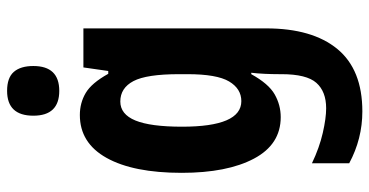

<svg xmlns="http://www.w3.org/2000/svg" viewBox="-270 -624 1041 541"><g transform="rotate(-90 250.5 -353.5)"><path d="M197 -649Q231 -649 259 -632.5Q287 -616 313 -569H321L331 -639H441V-124Q441 6 383 76.5Q325 147 207 147Q130 147 61 110V5Q105 26 146.5 35.5Q188 45 216 45Q263 45 287.5 17.5Q312 -10 312 -81V-88Q312 -108 313 -128.5Q314 -149 316 -166H312Q285 -117 255 -100Q225 -83 191 -83Q114 -83 74 -158.5Q34 -234 34 -362Q34 -498 76 -573.5Q118 -649 197 -649ZM235 -535Q199 -535 181.5 -492.5Q164 -450 164 -361Q164 -194 236 -194Q271 -194 291.5 -228.5Q312 -263 312 -346V-369Q312 -461 292.5 -498Q273 -535 235 -535ZM265 -854Q302 -854 318.5 -835Q335 -816 335 -780Q335 -707 265 -707Q195 -707 195 -780Q195 -854 265 -854Z"/></g></svg>

Font: Noto Sans Kannada UI ExtraCondensed
Style: Bold
Weight: 700
Width: 2
Designer: Jelle Bosma - Monotype Design Team
Foundry: Monotype Imaging Inc.
Version: Version 2.005; ttfautohint (v1.8.4.7-5d5b)